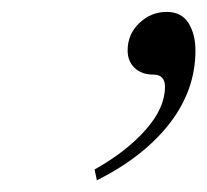

<svg xmlns="http://www.w3.org/2000/svg" viewBox="-20 -809 355 329"><path d="M146 -500 142.1 -518.6Q196.8 -549.3 229.7 -586.7Q262.7 -624 262.7 -660.2Q262.7 -681.2 242.7 -681.2Q222.7 -681.2 210.7 -692.6Q198.7 -704.1 198.7 -722.7Q198.7 -750.5 218.8 -769.5Q238.8 -788.6 265.6 -788.6Q291 -788.6 303 -769.5Q314.9 -750.5 314.9 -722.2Q314.9 -654.8 270.8 -597.7Q226.6 -540.5 146 -500Z"/></svg>

Font: Flanker
Style: Italic
Weight: 400
Italic angle: -12°
Designer: Flanker
Version: Version 2.027